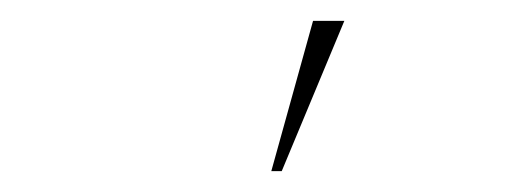

<svg xmlns="http://www.w3.org/2000/svg" viewBox="-20 -733 510 184"><path d="M280 -713H310L250 -569H240Z"/></svg>

Font: Urbanist
Style: Regular
Weight: 400
Designer: Corey Hu
Foundry: Corey Hu
Version: Version 1.2; befe77262ef67d88f1d94aa3d2e49ef1327b4483